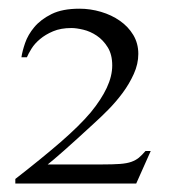

<svg xmlns="http://www.w3.org/2000/svg" viewBox="-20 -820 400 446"><path d="M296.4 -393.6H15.6V-404.3Q77.1 -452.1 121.1 -490.2Q165 -528.3 190.9 -559.1Q215.3 -588.9 228 -616Q240.7 -643.1 240.7 -668Q240.7 -693.4 230.2 -710.2Q219.7 -727.1 204.8 -737.1Q189.9 -747.1 173.6 -751Q157.2 -754.9 146 -754.9Q121.1 -754.9 103.3 -747.3Q85.4 -739.7 73 -729.2Q60.5 -718.8 53.2 -707Q45.9 -695.3 42.5 -687H29.8Q31.7 -700.7 38.3 -720Q44.9 -739.3 59.8 -757.1Q74.7 -774.9 99.9 -787.4Q125 -799.8 164.6 -799.8Q189.9 -799.8 214.6 -792.5Q239.3 -785.2 258.5 -771.7Q277.8 -758.3 289.6 -738.8Q301.3 -719.2 301.3 -694.8Q301.3 -671.4 290.8 -648.2Q280.3 -625 264.9 -604.2Q249.5 -583.5 231.7 -565.4Q213.9 -547.4 199.2 -534.2Q155.8 -494.1 128.7 -470.2Q101.6 -446.3 90.8 -438H215.8Q242.7 -438 258.8 -439.2Q274.9 -440.4 285.2 -444.1Q295.4 -447.8 302.5 -453.6Q309.6 -459.5 317.9 -469.2H330.1Z"/></svg>

Font: Doulos SIL
Style: Regular
Weight: 400
Designer: Walt Agee, Victor Gaultney, Peter Martin, Debbi Hosken
Foundry: SIL International
Version: Version 4.110; 2011; Maintenance release